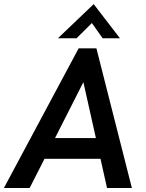

<svg xmlns="http://www.w3.org/2000/svg" viewBox="-44 -938 726 958"><path d="M-24.5 0H104L178 -145.5H457.5L490 0H614L437 -697H348.5ZM230.5 -249 372 -528 434.5 -249ZM245 -747H338L414.5 -823L468 -747H554.5L423.5 -917.5Z"/></svg>

Font: HK Grotesk SemiBold
Style: Italic
Weight: 600
Italic angle: -16°
Designer: Alfredo Marco Pradil
Foundry: Hanken Design Co.
Version: Version 3.001;FEAKit 1.0